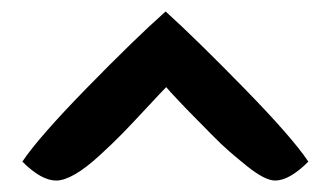

<svg xmlns="http://www.w3.org/2000/svg" viewBox="-20 -695 577 335"><path d="M270 -543Q263 -536 237 -508Q211 -480 194.5 -463Q178 -446 154 -424Q130 -402 111 -391Q92 -380 78 -380Q52 -380 19 -413Q47 -455 131.5 -541.5Q216 -628 269 -675Q323 -626 406.5 -540.5Q490 -455 518 -413Q485 -380 460 -380Q451 -380 438.5 -386.5Q426 -393 410.5 -405.5Q395 -418 380.5 -430.5Q366 -443 348 -461.5Q330 -480 318 -492Q306 -504 290 -521Q274 -538 270 -543Z"/></svg>

Font: Overlock Black
Style: Italic
Weight: 900
Designer: Dario Muhafara
Foundry: Dario Manuel Muhafara
Version: Version 1.002